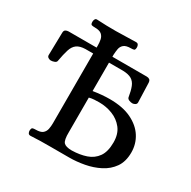

<svg xmlns="http://www.w3.org/2000/svg" viewBox="-161 -882 1038 1042"><g transform="rotate(30 358.0 -360.5)"><path d="M159 3Q149 3 145 -4Q141 -11 141 -19Q142 -36 149 -38Q156 -40 166 -40Q198 -40 211 -51.5Q224 -63 227.5 -80.5Q231 -98 231 -117V-554H182Q148 -553 129.5 -539.5Q111 -526 102 -497.5Q93 -469 85 -424Q84 -415 72.5 -410.5Q61 -406 50 -406Q43 -406 34.5 -411Q26 -416 26 -426L29 -567Q29 -581 37 -586Q45 -591 56 -591H231V-604Q231 -623 227.5 -640.5Q224 -658 211 -669.5Q198 -681 166 -681Q156 -681 148.5 -683Q141 -685 141 -702Q141 -710 145 -717.5Q149 -725 159 -724Q191 -722 219 -721.5Q247 -721 277 -721Q307 -721 338.5 -722.5Q370 -724 402 -724Q412 -724 416 -717Q420 -710 420 -702Q420 -685 412.5 -683Q405 -681 395 -681Q364 -681 350.5 -669.5Q337 -658 334 -640.5Q331 -623 330 -604V-591H545Q556 -591 563 -586Q570 -581 571 -567L575 -446Q575 -436 566.5 -431Q558 -426 550 -426Q540 -426 529 -430.5Q518 -435 516 -444Q510 -482 500.5 -506Q491 -530 472 -541.5Q453 -553 418 -554H330V-376Q386 -385 433 -385Q515 -385 569.5 -358.5Q624 -332 651.5 -288.5Q679 -245 679 -192Q679 -135 653 -98Q627 -61 585 -39.5Q543 -18 494.5 -9Q446 0 401 0H278Q248 0 219.5 0.5Q191 1 159 3ZM393 -40Q443 -41 482.5 -54.5Q522 -68 545 -100.5Q568 -133 568 -191Q568 -244 542 -277Q516 -310 476 -325.5Q436 -341 393 -341Q377 -341 361 -340Q345 -339 330 -335V-119Q329 -68 342.5 -54Q356 -40 393 -40Z"/></g></svg>

Font: Alice
Style: Regular
Weight: 400
Designer: Ksenia Yerulevich
Foundry: Cyreal (http://www.cyreal.org/)
Version: Version 2.003; ttfautohint (v1.8.3)